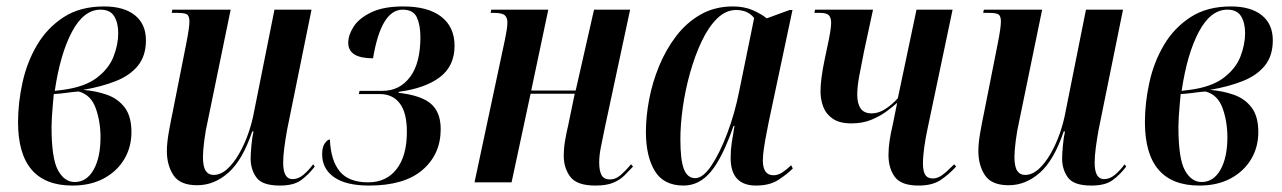

<svg xmlns="http://www.w3.org/2000/svg" viewBox="-20 -566 3981 596"><path d="M205 10Q36 10 36 -187Q36 -247 50 -310.5Q64 -374 95.5 -427Q127 -480 178 -513Q229 -546 303 -546Q365 -546 399 -518.5Q433 -491 433 -441Q433 -393 408.5 -362.5Q384 -332 340 -314.5Q296 -297 238 -287Q277 -284 311.5 -272Q346 -260 367 -232.5Q388 -205 388 -156Q388 -109 365.5 -71.5Q343 -34 302 -12Q261 10 205 10ZM175 -287Q243 -296 280.5 -324.5Q318 -353 332.5 -390.5Q347 -428 347 -463Q347 -495 334.5 -515.5Q322 -536 292 -536Q240 -536 203.5 -467.5Q167 -399 150 -284ZM212 -1Q249 -1 270.5 -39Q292 -77 292 -140Q292 -189 277 -230.5Q262 -272 224 -282Q209 -281 187.5 -278Q166 -275 147 -274Q146 -261 144 -241Q142 -221 141 -202Q140 -183 140 -172Q140 -74 160 -37.5Q180 -1 212 -1Z M849 10Q794 10 776 -15Q758 -40 758 -74Q758 -89 760.5 -115.5Q763 -142 767 -158H763Q733 -69 689 -30Q645 9 592 9Q539 9 518.5 -22Q498 -53 498 -97Q498 -122 504 -156Q510 -190 516 -218L558 -430Q563 -455 565.5 -472.5Q568 -490 568 -499Q568 -514 562 -520Q556 -526 531 -526H513L515 -536H696L625 -191Q618 -161 614 -129Q610 -97 610 -79Q610 -49 618.5 -36Q627 -23 643 -23Q665 -23 685 -41Q705 -59 722 -88.5Q739 -118 751 -152.5Q763 -187 769 -221L832 -536H947L871 -162Q866 -134 862.5 -107.5Q859 -81 859 -61Q859 -10 888 -10Q906 -10 922 -23.5Q938 -37 952 -56L957 -49Q938 -24 915 -7Q892 10 849 10Z M1126 10Q1054 10 1017 -16Q980 -42 980 -87Q980 -110 988.5 -121.5Q997 -133 1004 -133Q1007 -67 1035 -33.5Q1063 0 1123 0Q1179 0 1211 -41Q1243 -82 1243 -157Q1243 -216 1221 -245Q1199 -274 1159 -274H1094L1096 -284H1168Q1220 -284 1252.5 -326.5Q1285 -369 1285 -451Q1285 -488 1274 -512Q1263 -536 1230 -536Q1163 -536 1138 -385Q1061 -385 1061 -433Q1061 -457 1077.5 -483Q1094 -509 1132 -527.5Q1170 -546 1232 -546Q1309 -546 1350 -514Q1391 -482 1391 -424Q1391 -361 1345.5 -326.5Q1300 -292 1218 -281L1217 -278Q1287 -270 1317.5 -244Q1348 -218 1348 -165Q1348 -87 1291.5 -38.5Q1235 10 1126 10Z M1828 10Q1771 10 1750.5 -17Q1730 -44 1730 -82Q1730 -105 1734 -129Q1738 -153 1744 -178L1764 -275H1627L1568 0H1453L1547 -441Q1551 -460 1553 -473Q1555 -486 1555 -497Q1555 -511 1547 -518.5Q1539 -526 1512 -526H1503L1505 -536H1682L1629 -285H1767L1824 -536H1936L1858 -172Q1850 -133 1845 -108Q1840 -83 1840 -61Q1840 -37 1847 -23Q1854 -9 1874 -9Q1891 -9 1906.5 -22.5Q1922 -36 1939 -56L1945 -49Q1932 -35 1918.5 -21.5Q1905 -8 1884 1Q1863 10 1828 10Z M2102 10Q2040 10 2012.5 -35.5Q1985 -81 1985 -157Q1985 -204 1995 -257Q2005 -310 2026 -361Q2047 -412 2079 -454Q2111 -496 2155 -521Q2199 -546 2255 -546Q2290 -546 2316.5 -534.5Q2343 -523 2360 -509L2431 -535H2440L2367 -191Q2364 -176 2359.5 -153Q2355 -130 2351.5 -107Q2348 -84 2348 -68Q2348 -22 2381 -22Q2395 -22 2408 -30.5Q2421 -39 2436 -53L2441 -43Q2423 -25 2396 -7.5Q2369 10 2327 10Q2248 10 2248 -76Q2248 -100 2251.5 -123.5Q2255 -147 2260 -175H2257Q2223 -77 2187 -33.5Q2151 10 2102 10ZM2138 -13Q2162 -13 2188 -51.5Q2214 -90 2237.5 -152Q2261 -214 2275 -285L2321 -510Q2310 -524 2295.5 -529.5Q2281 -535 2265 -535Q2233 -535 2206 -508.5Q2179 -482 2158 -437.5Q2137 -393 2122 -339.5Q2107 -286 2099.5 -232.5Q2092 -179 2092 -134Q2092 -69 2103 -41Q2114 -13 2138 -13Z M2831 10Q2778 10 2758 -16.5Q2738 -43 2738 -85Q2738 -106 2741.5 -129.5Q2745 -153 2751 -178L2765 -247Q2753 -236 2733 -221Q2713 -206 2685.5 -194.5Q2658 -183 2623 -183Q2586 -183 2565 -197.5Q2544 -212 2535.5 -234.5Q2527 -257 2527 -283Q2527 -320 2540 -382L2548 -420Q2560 -474 2560 -495Q2560 -511 2553 -518.5Q2546 -526 2525 -526H2508L2510 -536H2690L2662 -406Q2654 -366 2647.5 -331.5Q2641 -297 2641 -272Q2641 -245 2651.5 -229.5Q2662 -214 2686 -214Q2707 -214 2728 -227.5Q2749 -241 2767 -261L2825 -536H2937L2860 -170Q2853 -138 2849 -109Q2845 -80 2845 -58Q2845 -35 2852 -23.5Q2859 -12 2876 -12Q2889 -12 2902.5 -21Q2916 -30 2942 -56L2948 -49Q2925 -24 2899.5 -7Q2874 10 2831 10Z M3368 10Q3313 10 3295 -15Q3277 -40 3277 -74Q3277 -89 3279.5 -115.5Q3282 -142 3286 -158H3282Q3252 -69 3208 -30Q3164 9 3111 9Q3058 9 3037.5 -22Q3017 -53 3017 -97Q3017 -122 3023 -156Q3029 -190 3035 -218L3077 -430Q3082 -455 3084.5 -472.5Q3087 -490 3087 -499Q3087 -514 3081 -520Q3075 -526 3050 -526H3032L3034 -536H3215L3144 -191Q3137 -161 3133 -129Q3129 -97 3129 -79Q3129 -49 3137.5 -36Q3146 -23 3162 -23Q3184 -23 3204 -41Q3224 -59 3241 -88.5Q3258 -118 3270 -152.5Q3282 -187 3288 -221L3351 -536H3466L3390 -162Q3385 -134 3381.5 -107.5Q3378 -81 3378 -61Q3378 -10 3407 -10Q3425 -10 3441 -23.5Q3457 -37 3471 -56L3476 -49Q3457 -24 3434 -7Q3411 10 3368 10Z M3703 10Q3534 10 3534 -187Q3534 -247 3548 -310.5Q3562 -374 3593.5 -427Q3625 -480 3676 -513Q3727 -546 3801 -546Q3863 -546 3897 -518.5Q3931 -491 3931 -441Q3931 -393 3906.5 -362.5Q3882 -332 3838 -314.5Q3794 -297 3736 -287Q3775 -284 3809.5 -272Q3844 -260 3865 -232.5Q3886 -205 3886 -156Q3886 -109 3863.5 -71.5Q3841 -34 3800 -12Q3759 10 3703 10ZM3673 -287Q3741 -296 3778.5 -324.5Q3816 -353 3830.5 -390.5Q3845 -428 3845 -463Q3845 -495 3832.5 -515.5Q3820 -536 3790 -536Q3738 -536 3701.5 -467.5Q3665 -399 3648 -284ZM3710 -1Q3747 -1 3768.5 -39Q3790 -77 3790 -140Q3790 -189 3775 -230.5Q3760 -272 3722 -282Q3707 -281 3685.5 -278Q3664 -275 3645 -274Q3644 -261 3642 -241Q3640 -221 3639 -202Q3638 -183 3638 -172Q3638 -74 3658 -37.5Q3678 -1 3710 -1Z"/></svg>

Font: Noto Serif Display ExtraCondensed SemiBold
Style: Italic
Weight: 600
Width: 2
Italic angle: -12°
Designer: Monotype Design Team
Foundry: Monotype Imaging Inc.
Version: Version 2.009